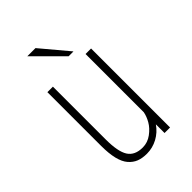

<svg xmlns="http://www.w3.org/2000/svg" viewBox="-206 -765 861 861"><g transform="rotate(-45 225.0 -334.0)"><path d="M295 -547.5H264L133 -678.5H185ZM204 10Q175 10 153.8 1.8Q132.5 -6.5 116 -25.5Q99.5 -44.5 91.2 -78.2Q83 -112 83 -161V-501H118V-166Q118 -89 139 -56Q160 -23 210 -23Q241.5 -23 267.8 -42.5Q294 -62 307.5 -85.8Q321 -109.5 325 -131.5V-501H360V0H325V-55Q304 -24.5 271.8 -7.2Q239.5 10 204 10Z"/></g></svg>

Font: League Mono Condensed Thin
Style: Regular
Weight: 100
Width: 1
Designer: Tyler Finck
Foundry: The League of Moveable Type / Tyler Finck
Version: Version 2.210